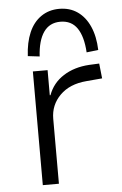

<svg xmlns="http://www.w3.org/2000/svg" viewBox="-54 -793 527 831"><g transform="rotate(-5 210.0 -377.0)"><path d="M98 0V-494H162V-385H165Q184 -437 231 -467Q278 -497 343 -501L387 -503L394 -438L325 -432Q252 -426 210 -384Q168 -342 168 -282V0ZM133 -556 82 -562Q85 -621 103.5 -664Q122 -707 156 -730.5Q190 -754 235 -754Q281 -754 314.5 -730.5Q348 -707 367 -664Q386 -621 388 -562L337 -556Q333 -625 308 -661.5Q283 -698 235 -698Q188 -698 162.5 -661.5Q137 -625 133 -556Z"/></g></svg>

Font: Nunito Sans 7pt Light
Style: Regular
Weight: 300
Designer: Vernon Adams
Foundry: Vernon Adams
Version: Version 3.101;gftools[0.9.27]